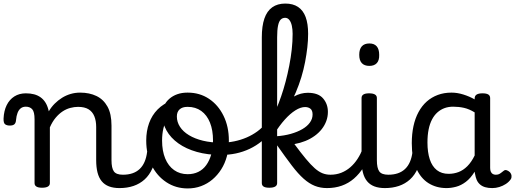

<svg xmlns="http://www.w3.org/2000/svg" viewBox="-75 -1039 2892 1078"><path d="M596 17Q562 17 537 7.5Q512 -2 496 -21.5Q480 -41 472.5 -70.5Q465 -100 465 -140V-326Q465 -361 454.5 -386.5Q444 -412 422 -425.5Q400 -439 363 -439Q342 -439 319.5 -433Q297 -427 276.5 -413.5Q256 -400 237.5 -378Q219 -356 205 -324V-11Q205 2 194 8.5Q183 15 161 15Q140 15 129.5 8.5Q119 2 119 -11V-369Q119 -411 106 -425.5Q93 -440 70 -440Q53 -440 41.5 -431Q30 -422 23.5 -405Q17 -388 15 -365Q14 -349 6 -341.5Q-2 -334 -20 -334Q-36 -334 -46 -341Q-56 -348 -55 -374Q-53 -417 -37.5 -448.5Q-22 -480 5.5 -497.5Q33 -515 70 -515Q96 -515 116.5 -509.5Q137 -504 153 -492.5Q169 -481 180 -463.5Q191 -446 197 -422L199 -414Q213 -438 232 -457Q251 -476 273.5 -490Q296 -504 321.5 -511.5Q347 -519 375 -519Q427 -519 466.5 -500Q506 -481 528.5 -440.5Q551 -400 551 -334V-140Q551 -95 564.5 -76.5Q578 -58 615 -58Q629 -58 636 -46.5Q643 -35 641.5 -20.5Q640 -6 629 5.5Q618 17 596 17Z M596 17Q582 17 575.5 5.5Q569 -6 570.5 -20.5Q572 -35 583 -46.5Q594 -58 615 -58Q645 -58 668.5 -66Q692 -74 709 -90Q726 -106 736.5 -130Q747 -154 751 -186Q753 -201 766 -205.5Q779 -210 791.5 -205.5Q804 -201 802 -186Q798 -133 781 -94.5Q764 -56 737 -31.5Q710 -7 674.5 5Q639 17 596 17Z M979 19Q912 19 859 -16Q806 -51 776 -111.5Q746 -172 746 -250Q746 -303 762 -347.5Q778 -392 810 -424.5Q842 -457 891 -475.5Q940 -494 1006 -494Q1019 -494 1022.5 -483Q1026 -472 1021.5 -461Q1017 -450 1004 -450Q973 -450 946.5 -441Q920 -432 899.5 -415Q879 -398 864.5 -374Q850 -350 842.5 -318.5Q835 -287 835 -250Q835 -192 852.5 -149.5Q870 -107 902.5 -84Q935 -61 979 -61Q1012 -61 1038.5 -74Q1065 -87 1083 -112Q1101 -137 1111 -172Q1121 -207 1121 -250Q1121 -308 1104 -350.5Q1087 -393 1055 -416Q1023 -439 979 -439Q960 -439 951 -451Q942 -463 942 -479Q942 -495 951 -507Q960 -519 979 -519Q1046 -519 1098 -484.5Q1150 -450 1180 -389Q1210 -328 1210 -250Q1210 -203 1199 -162Q1188 -121 1167 -88Q1146 -55 1117.5 -31Q1089 -7 1054 6Q1019 19 979 19Z M1165 -169Q1091 -169 1030.5 -186Q970 -203 926.5 -234Q883 -265 859.5 -307Q836 -349 836 -398Q836 -424 846.5 -446Q857 -468 876 -484.5Q895 -501 920.5 -510Q946 -519 977 -519Q996 -519 1005.5 -507Q1015 -495 1015 -479Q1015 -463 1005.5 -451Q996 -439 977 -439Q949 -439 933.5 -425Q918 -411 918 -385Q918 -354 935.5 -327Q953 -300 986 -280Q1019 -260 1064.5 -249Q1110 -238 1167 -238Q1204 -238 1240.5 -245.5Q1277 -253 1309.5 -267Q1342 -281 1369.5 -301Q1397 -321 1416 -346Q1427 -360 1438 -354.5Q1449 -349 1454.5 -335.5Q1460 -322 1451 -309Q1427 -273 1395.5 -247Q1364 -221 1327 -203.5Q1290 -186 1249.5 -177.5Q1209 -169 1165 -169Z M1437 15Q1415 15 1405 8.5Q1395 2 1395 -11V-829Q1395 -893 1409.5 -935Q1424 -977 1453.5 -998Q1483 -1019 1527 -1019Q1570 -1019 1598.5 -1000Q1627 -981 1641 -943.5Q1655 -906 1655 -849Q1655 -812 1650.5 -772.5Q1646 -733 1638 -691Q1630 -649 1617 -606Q1604 -563 1585.5 -519.5Q1567 -476 1544 -433.5Q1521 -391 1492.5 -349.5Q1464 -308 1430 -268L1422 -335Q1435 -347 1448.5 -370.5Q1462 -394 1476 -426.5Q1490 -459 1503.5 -498Q1517 -537 1528.5 -580.5Q1540 -624 1549 -670Q1558 -716 1563 -761Q1568 -806 1568 -849Q1568 -874 1563.5 -894.5Q1559 -915 1549.5 -927Q1540 -939 1526 -939Q1511 -939 1501 -929Q1491 -919 1486 -894.5Q1481 -870 1481 -829V-11Q1481 2 1470 8.5Q1459 15 1437 15ZM1761 17Q1724 17 1692.5 4.5Q1661 -8 1630 -35.5Q1599 -63 1563.5 -109.5Q1528 -156 1481 -223H1477V-274Q1521 -277 1558 -287.5Q1595 -298 1622.5 -314Q1650 -330 1665 -351Q1680 -372 1680 -396Q1680 -419 1668 -428.5Q1656 -438 1638 -438Q1613 -438 1583.5 -419.5Q1554 -401 1524 -367.5Q1494 -334 1466 -289L1455 -373Q1478 -412 1509 -445Q1540 -478 1577 -498Q1614 -518 1653 -518Q1712 -518 1739 -486.5Q1766 -455 1766 -411Q1766 -384 1757 -359.5Q1748 -335 1731.5 -314Q1715 -293 1691.5 -276Q1668 -259 1639.5 -247.5Q1611 -236 1578 -230Q1615 -180 1642.5 -147Q1670 -114 1692 -94.5Q1714 -75 1735 -66.5Q1756 -58 1780 -58Q1794 -58 1799.5 -46.5Q1805 -35 1803 -20.5Q1801 -6 1790.5 5.5Q1780 17 1761 17Z M1761 17Q1747 17 1740.5 5.5Q1734 -6 1735.5 -20.5Q1737 -35 1748 -46.5Q1759 -58 1780 -58Q1813 -58 1841 -69Q1869 -80 1892 -100Q1915 -120 1932.5 -147Q1950 -174 1962 -205Q1968 -220 1979.5 -218.5Q1991 -217 1999.5 -207Q2008 -197 2005 -186Q1990 -138 1966.5 -100.5Q1943 -63 1912.5 -36.5Q1882 -10 1844 3.5Q1806 17 1761 17Z M2086 17Q2052 17 2027 7.5Q2002 -2 1986 -21.5Q1970 -41 1962.5 -70.5Q1955 -100 1955 -140V-489Q1955 -502 1965.5 -508.5Q1976 -515 1997 -515Q2019 -515 2030 -508.5Q2041 -502 2041 -489V-140Q2041 -95 2054.5 -76.5Q2068 -58 2105 -58Q2119 -58 2126 -46.5Q2133 -35 2131.5 -20.5Q2130 -6 2119 5.5Q2108 17 2086 17ZM1999 -669Q1971 -669 1956.5 -684.5Q1942 -700 1942 -731Q1942 -763 1956.5 -779Q1971 -795 1999 -795Q2026 -795 2040 -779Q2054 -763 2054 -731Q2055 -700 2040.5 -684.5Q2026 -669 1999 -669Z M2086 17Q2072 17 2065.5 5.5Q2059 -6 2060.5 -20.5Q2062 -35 2073 -46.5Q2084 -58 2105 -58Q2135 -58 2158.5 -66Q2182 -74 2199 -90Q2216 -106 2226.5 -130Q2237 -154 2241 -186Q2243 -201 2256 -205.5Q2269 -210 2281.5 -205.5Q2294 -201 2292 -186Q2288 -133 2271 -94.5Q2254 -56 2227 -31.5Q2200 -7 2164.5 5Q2129 17 2086 17Z M2432 17Q2375 17 2331 -10.5Q2287 -38 2262 -94Q2237 -150 2237 -235Q2237 -287 2246.5 -331Q2256 -375 2275 -410Q2294 -445 2321 -469Q2348 -493 2383 -506Q2418 -519 2460 -519Q2492 -519 2526 -508.5Q2560 -498 2590 -481V-486Q2590 -501 2601 -508Q2612 -515 2634 -515Q2656 -515 2666.5 -508.5Q2677 -502 2677 -488V-96Q2677 -83 2681 -74.5Q2685 -66 2692 -62Q2699 -58 2708 -58Q2718 -58 2724.5 -60.5Q2731 -63 2737.5 -68Q2744 -73 2753 -80Q2760 -86 2769 -83.5Q2778 -81 2787 -73Q2796 -63 2797 -52Q2798 -41 2793 -33Q2782 -17 2765 -6Q2748 5 2728.5 11Q2709 17 2689 17Q2666 17 2649 12Q2632 7 2620 -3.5Q2608 -14 2601.5 -29Q2595 -44 2592 -63Q2592 -64 2591 -67.5Q2590 -71 2590 -75Q2567 -38 2540.5 -18Q2514 2 2486 9.5Q2458 17 2432 17ZM2325 -239Q2325 -184 2338 -144.5Q2351 -105 2377.5 -84Q2404 -63 2444 -63Q2473 -63 2499.5 -73Q2526 -83 2549 -106Q2572 -129 2590 -166V-408Q2559 -427 2530 -433.5Q2501 -440 2469 -440Q2443 -440 2421 -432Q2399 -424 2381 -408Q2363 -392 2350.5 -368Q2338 -344 2331.5 -312Q2325 -280 2325 -239Z"/></svg>

Font: Playwrite ES
Style: Regular
Weight: 400
Designer: Veronika Burian, José Scaglione
Foundry: TypeTogether
Version: Version 1.002